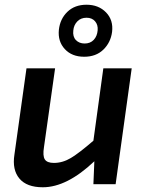

<svg xmlns="http://www.w3.org/2000/svg" viewBox="-20 -779 617 812"><path d="M336 -539Q284 -539 254 -571.5Q224 -604 229 -653Q234 -699 265 -729Q296 -759 346 -759Q397 -759 428.5 -726.5Q460 -694 454 -644Q448 -599 417 -569Q386 -539 336 -539ZM290 -650Q287 -624 301 -609.5Q315 -595 338 -595Q362 -595 376.5 -610.5Q391 -626 393 -651Q395 -674 382 -689Q369 -704 346 -704Q322 -704 307 -688.5Q292 -673 290 -650ZM537 -490 469 0H375L379 -97Q263 13 161 13Q93 13 62 -24Q31 -61 41 -125L92 -490H213L166 -157Q160 -120 169.5 -105Q179 -90 208 -90Q245 -90 280 -111Q315 -132 375 -184L417 -490Z"/></svg>

Font: Exo 2.0 Semi Bold
Style: Italic
Weight: 600
Italic angle: -8°
Designer: Natanael Gama
Version: Version 1.001;PS 001.001;hotconv 1.0.70;makeotf.lib2.5.58329